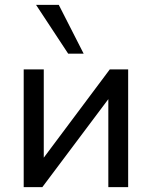

<svg xmlns="http://www.w3.org/2000/svg" viewBox="-20 -774 628 794"><path d="M78 0V-487H161V-122L434 -487H510V0H428V-364L155 0ZM262 -552 129 -754H223L326 -552Z"/></svg>

Font: Nunito Sans Medium
Style: Regular
Weight: 500
Designer: Vernon Adams
Foundry: Vernon Adams
Version: Version 3.101; ttfautohint (v1.8.4.7-5d5b);gftools[0.9.27]